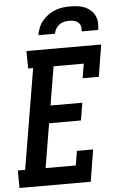

<svg xmlns="http://www.w3.org/2000/svg" viewBox="-83 -997 634 1039"><g transform="rotate(-5 233.5 -477.5)"><path d="M-20 0 -21 -95H19L110 -640H83L82 -735H488L460 -562H372L385 -640H221L186 -430H359L343 -335H170L130 -95H294L307 -173H395L367 0ZM154 -815Q157 -835 165 -855Q173 -875 187 -892Q201 -909 219.5 -922Q238 -935 258 -942.5Q278 -950 298.5 -952.5Q319 -955 339 -955Q360 -955 379.5 -952.5Q399 -950 417 -942.5Q435 -935 449.5 -922Q464 -909 472 -892Q480 -875 481 -855Q482 -835 479 -815H389Q391 -829 388 -842Q385 -855 375.5 -863.5Q366 -872 353 -875Q340 -878 327 -878Q313 -878 299 -875Q285 -872 273.5 -863.5Q262 -855 254 -842Q246 -829 244 -815Z"/></g></svg>

Font: Iosevka QP
Style: Bold Italic
Weight: 700
Italic angle: -9°
Designer: Belleve Invis
Foundry: Belleve Invis
Version: Version 20.0.0; ttfautohint (v1.8.4)